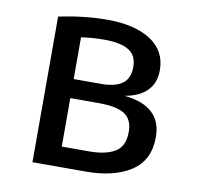

<svg xmlns="http://www.w3.org/2000/svg" viewBox="-66 -607 692 675"><g transform="rotate(10 280.5 -269.5)"><path d="M504 -162Q504 -79 443.5 -39.5Q383 0 282 0H92V-520Q185 -539 265 -539Q363 -539 420 -502Q477 -465 477 -396Q477 -351 450 -323Q423 -295 370 -286Q504 -273 504 -162ZM184 -462V-313H283Q331 -313 357 -331Q383 -349 383 -392Q383 -432 354 -450Q325 -468 266 -468Q224 -468 184 -462ZM407 -164Q407 -207 379 -226Q351 -245 284 -245H184V-72H282Q341 -72 374 -92Q407 -112 407 -164Z"/></g></svg>

Font: Fira GO
Style: Regular
Weight: 400
Designer: Carrois Corporate
Foundry: Carrois Corporate GbR
Version: Version 0.300